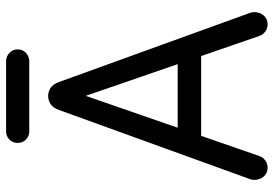

<svg xmlns="http://www.w3.org/2000/svg" viewBox="-154 -734 898 630"><g transform="rotate(-90 295.0 -419.0)"><path d="M60 10Q44 10 34 0.5Q24 -9 21 -22.5Q18 -36 22 -47L249 -674Q256 -694 268.5 -702Q281 -710 295 -710Q309 -710 321.5 -702Q334 -694 341 -674L568 -47Q572 -36 569 -22.5Q566 -9 556 0.5Q546 10 530 10Q517 10 506.5 2.5Q496 -5 492 -17L285 -617H306L98 -17Q94 -5 83.5 2.5Q73 10 60 10ZM122 -208V-285H464V-208ZM179 -772Q163 -772 152 -783Q141 -794 141 -810Q141 -826 152 -837Q163 -848 179 -848H409Q425 -848 436.5 -837Q448 -826 448 -810Q448 -794 436.5 -783Q425 -772 409 -772Z"/></g></svg>

Font: National Park
Style: Regular
Weight: 400
Designer: Andrea Herstowski, Ben Hoepner
Version: Version 1.009